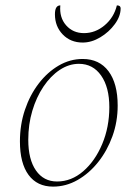

<svg xmlns="http://www.w3.org/2000/svg" viewBox="-20 -681 510 713"><path d="M177 12Q118 12 86 -31.5Q54 -75 54 -156Q54 -218 72.5 -273Q91 -328 123.5 -370.5Q156 -413 198 -437.5Q240 -462 287 -462Q349 -462 383 -416.5Q417 -371 417 -289Q417 -229 397.5 -175Q378 -121 344.5 -79Q311 -37 268 -12.5Q225 12 177 12ZM192 -7Q245 -7 289 -45Q333 -83 359.5 -146Q386 -209 386 -283Q386 -357 355.5 -400.5Q325 -444 273 -444Q236 -444 202 -421.5Q168 -399 141.5 -359.5Q115 -320 100 -269.5Q85 -219 85 -162Q85 -89 113.5 -48Q142 -7 192 -7ZM287 -523Q242 -523 213 -553Q184 -583 184 -628Q184 -661 204 -661Q200 -616 225.5 -587Q251 -558 292 -558Q334 -558 368.5 -587Q403 -616 414 -661Q428 -661 428 -650Q428 -621 406.5 -591.5Q385 -562 352.5 -542.5Q320 -523 287 -523Z"/></svg>

Font: Petrona Thin
Style: Italic
Weight: 100
Italic angle: -9°
Designer: Ringo R. Seeber
Foundry: Ringo R. Seeber
Version: Version 2.001; ttfautohint (v1.8.3)